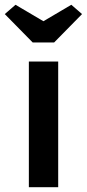

<svg xmlns="http://www.w3.org/2000/svg" viewBox="-53 -785 364 805"><path d="M68 0V-527H191V0ZM84 -607 -33 -726 12 -765 129 -696 246 -765 291 -726 174 -607Z"/></svg>

Font: Mach Medium
Style: Regular
Weight: 500
Version: Version 1.002